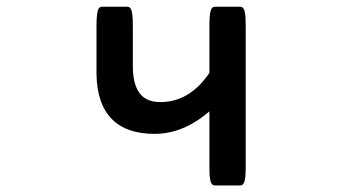

<svg xmlns="http://www.w3.org/2000/svg" viewBox="-20 -528 1040 578"><path d="M462.9 -220.7Q550.8 -220.7 610.4 -308.6V-449.2Q610.4 -485.4 614.7 -497.1Q616.2 -502 619.1 -504.9Q622.1 -507.8 627 -507.8H703.1Q708 -507.8 710.9 -504.9Q713.9 -502 715.3 -497.6Q716.8 -493.2 717.5 -488.3Q718.3 -483.4 718.8 -479.5Q719.2 -475.6 719.2 -470.7Q719.7 -461.4 719.7 -449.2V-23.4Q719.7 16.1 712.9 24.9Q709 30.3 703.1 30.3H627Q622.1 30.3 619.1 27.3Q616.2 24.4 614.7 20.3Q613.3 16.1 611.8 7.3Q610.4 -1.5 610.4 -23.4V-192.9Q532.2 -125 445.3 -125Q361.3 -125 317.4 -168.9Q272 -214.4 270.5 -304.7V-449.2Q270.5 -490.2 276.4 -501Q278.8 -505.9 283.7 -507.3Q285.6 -507.8 287.1 -507.8H363.3Q368.2 -507.8 371.1 -504.9Q374 -502 375.5 -497.6Q377 -493.2 378.4 -483.4Q379.9 -473.6 379.9 -449.2V-324.2Q380.9 -266.1 406.2 -240.7Q426.3 -220.7 462.9 -220.7Z"/></svg>

Font: YuPearl-SemiBold
Style: SemiBold
Weight: 600
Designer: Max Yao
Foundry: Max-Everyday
Version: Version 1.011; ttfautohint (v1.8.3)